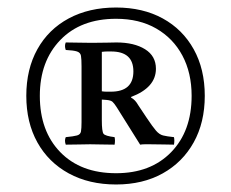

<svg xmlns="http://www.w3.org/2000/svg" viewBox="-20 -785 615 511"><path d="M289 -294Q217 -294 163 -323.5Q109 -353 79.5 -406Q50 -459 50 -530Q50 -601 79.5 -654Q109 -707 163 -736Q217 -765 289 -765Q360 -765 413 -736Q466 -707 495.5 -654Q525 -601 525 -530Q525 -459 495.5 -406Q466 -353 413 -323.5Q360 -294 289 -294ZM289 -324Q381 -324 435.5 -380Q490 -436 490 -530Q490 -591 465.5 -637Q441 -683 396 -709Q351 -735 289 -735Q195 -735 140.5 -678.5Q86 -622 86 -530Q86 -436 140.5 -380Q195 -324 289 -324ZM264 -519 251 -520V-465Q251 -435 255.5 -429Q260 -423 285 -420Q287 -411 285 -400Q269 -400 250 -400.5Q231 -401 220 -401Q211 -401 191 -400.5Q171 -400 155 -400Q151 -411 155 -420Q176 -422 185 -424.5Q194 -427 195.5 -435Q197 -443 197 -460V-608Q197 -628 195.5 -636.5Q194 -645 185 -648Q176 -651 155 -652Q151 -663 155 -672Q175 -672 188 -671.5Q201 -671 224 -671Q247 -671 265 -671.5Q283 -672 290 -672Q337 -672 366 -654Q395 -636 395 -602Q395 -552 329 -527V-525Q335 -522 339.5 -517Q344 -512 348 -505L370 -472Q386 -448 395 -437.5Q404 -427 414 -424.5Q424 -422 443 -420Q445 -411 443 -400Q437 -400 416.5 -400.5Q396 -401 379 -401Q372 -401 365.5 -401Q359 -401 353 -400L291 -499Q284 -510 279.5 -514Q275 -518 264 -519ZM251 -542Q258 -541 263.5 -541Q269 -541 275 -541Q335 -541 335 -595Q335 -648 276 -648Q271 -648 265 -648Q259 -648 251 -647Z"/></svg>

Font: Tiro Kannada
Style: Regular
Weight: 400
Designer: Kannada: John Hudson & Fiona Ross. Latin: John Hudson.
Foundry: Tiro Typeworks Ltd.
Version: Version 1.52